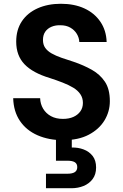

<svg xmlns="http://www.w3.org/2000/svg" viewBox="-20 -732 654 1019"><path d="M315 12Q239 12 179.5 -14Q120 -40 86 -90Q52 -140 50 -211H193Q194 -180 209 -155Q224 -130 250.5 -115.5Q277 -101 314 -101Q346 -101 369.5 -111.5Q393 -122 406.5 -141Q420 -160 420 -186Q420 -212 406.5 -232Q393 -252 369 -266.5Q345 -281 313 -293.5Q281 -306 244 -318Q154 -345 110 -391Q66 -437 66 -511Q66 -574 96 -619Q126 -664 180 -688Q234 -712 303 -712Q374 -712 427.5 -687.5Q481 -663 512.5 -617Q544 -571 546 -509H401Q400 -532 387.5 -552.5Q375 -573 353 -585.5Q331 -598 301 -598Q275 -599 253.5 -590Q232 -581 220 -563.5Q208 -546 208 -520Q208 -495 220 -478Q232 -461 254 -448.5Q276 -436 306 -425.5Q336 -415 371 -404Q424 -386 467.5 -361.5Q511 -337 537 -298Q563 -259 563 -195Q563 -140 534.5 -93Q506 -46 451 -17Q396 12 315 12ZM224 267V190H339Q364 190 377 181.5Q390 173 390 155Q390 137 377 129Q364 121 339 121H277V-4H361V51Q394 50 423.5 61Q453 72 471.5 95.5Q490 119 490 157Q490 194 471.5 218.5Q453 243 423.5 255Q394 267 359 267Z"/></svg>

Font: DM Sans 9pt
Style: Bold
Weight: 700
Version: Version 4.004;gftools[0.9.30]